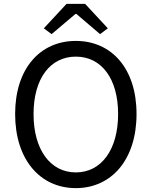

<svg xmlns="http://www.w3.org/2000/svg" viewBox="-20 -957 782 990"><path d="M371 13C555 13 684 -134 684 -369C684 -604 555 -746 371 -746C187 -746 58 -604 58 -369C58 -134 187 13 371 13ZM371 -68C239 -68 153 -186 153 -369C153 -552 239 -665 371 -665C503 -665 589 -552 589 -369C589 -186 503 -68 371 -68ZM246 -781 369 -885H374L496 -781L536 -811L419 -937H323L206 -811Z"/></svg>

Font: Noto Sans HK
Style: Regular
Weight: 400
Designer: Ryoko NISHIZUKA 西塚涼子 (kana, bopomofo & ideographs); Paul D. Hunt (Latin, Greek & Cyrillic); Sandoll Communications 산돌커뮤니
Foundry: Adobe
Version: Version 2.004;hotconv 1.0.118;makeotfexe 2.5.65603